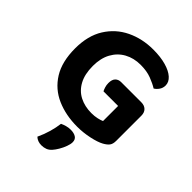

<svg xmlns="http://www.w3.org/2000/svg" viewBox="-239 -757 1133 1133"><g transform="rotate(45 327.5 -190.5)"><path d="M599 -297.6V-87.8Q599 -61.2 588.2 -47.1Q577.4 -32.9 554.4 -20.3Q527.4 -5.3 477.1 5.5Q426.9 16.3 376.6 16.3Q281.6 16.3 205.5 -17Q129.4 -50.4 85.4 -121Q41.5 -191.7 41.5 -302.3Q41.5 -408 86.3 -479.5Q131.1 -551 206.3 -587.3Q281.6 -623.6 373.5 -623.6Q434.5 -623.6 479.8 -610.6Q525.1 -597.7 549.7 -575.4Q574.4 -553.1 574.4 -524.8Q574.4 -503.9 563.1 -487.5Q551.8 -471 536.8 -462.1Q511.2 -478.1 473.5 -492.6Q435.8 -507.1 383.8 -507.1Q327.4 -507.1 283 -482.8Q238.6 -458.4 213.7 -412.8Q188.8 -367.2 188.8 -303Q188.8 -234.2 213.4 -188.9Q237.9 -143.6 281 -121.6Q324.1 -99.6 378.9 -99.6Q405.7 -99.6 427.5 -104.6Q449.2 -109.6 461.3 -115.3V-241.2H339.3Q334.3 -250.2 329.7 -264.9Q325 -279.7 325 -296.3Q325 -325.8 338.6 -339.6Q352.3 -353.4 374.5 -353.4H542.8Q568.8 -353.4 583.9 -338.6Q599 -323.8 599 -297.6ZM370.4 215.5Q357.1 230.8 340.7 237.1Q324.3 243.4 305.3 243.4Q273.1 243.4 252.6 223.8Q271.2 184.2 282.2 145.5Q293.2 106.9 297.5 71.6Q311.1 65 328.2 60.2Q345.3 55.4 363.2 55.4Q389.8 55.4 406.5 65.9Q423.3 76.3 423.3 99.9Q423.3 115.9 415 138.4Q406.7 160.9 394.5 181.5Q382.4 202.2 370.4 215.5Z"/></g></svg>

Font: Baloo Tammudu 2
Style: Regular
Weight: 400
Designer: Maithili Shingre, Omkar Shende and Ek Type
Foundry: Ek Type
Version: Version 1.700